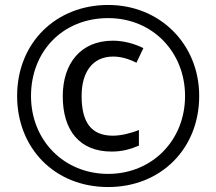

<svg xmlns="http://www.w3.org/2000/svg" viewBox="-20 -744 871 774"><path d="M416 10C628 10 783 -144 783 -357C783 -567 624 -724 416 -724C206 -724 49 -572 49 -357C49 -149 198 10 416 10ZM416 -43C237 -43 105 -179 105 -357C105 -537 233 -671 416 -671C596 -671 726 -533 726 -357C726 -177 592 -43 416 -43ZM430 -133C474 -133 507 -143 540 -157V-220C506 -206 466 -197 435 -197C347 -197 309 -252 309 -357C309 -457 356 -516 436 -516C465 -516 497 -508 530 -491L558 -550C520 -569 476 -580 435 -580C306 -580 233 -489 233 -356C233 -219 300 -133 430 -133Z"/></svg>

Font: Noto Sans Ethiopic SemiCondensed
Style: Regular
Weight: 400
Width: 4
Designer: Monotype Design Team
Foundry: Monotype Imaging Inc.
Version: Version 2.102